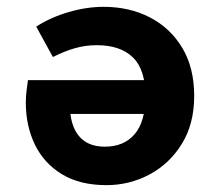

<svg xmlns="http://www.w3.org/2000/svg" viewBox="-20 -528 640 560"><path d="M290.5 12Q213.2 12 160.7 -19.8Q108.3 -51.6 81.8 -106.2Q55.3 -160.8 55.3 -228.3Q55.3 -248.5 57.9 -266.9Q60.5 -285.2 61.5 -294.2H437.5V-195.6H161L183.8 -223.6Q183.8 -163.8 209.6 -132Q235.3 -100.2 285.6 -100.2Q341.7 -100.2 372.9 -136.9Q404.1 -173.5 404.1 -247.8Q404.1 -325.5 367.4 -360.8Q330.7 -396.2 262.4 -396.2Q228.8 -396.2 198.1 -387.3Q167.3 -378.4 134.3 -361.7L85.6 -450.4Q128.3 -477.7 180.6 -492.9Q232.9 -508.1 282.2 -508.1Q357.7 -508.1 417.3 -477.2Q476.9 -446.4 511.6 -388.4Q546.4 -330.5 546.4 -248.3Q546.4 -166.6 510.4 -108.4Q474.4 -50.2 416 -19.1Q357.5 12 290.5 12Z"/></svg>

Font: Source Code Pro ExtraLight
Style: Regular
Weight: 200
Monospace: yes
Designer: Paul D. Hunt, Teo Tuominen
Foundry: Adobe
Version: Version 1.026;hotconv 1.1.0;makeotfexe 2.6.0